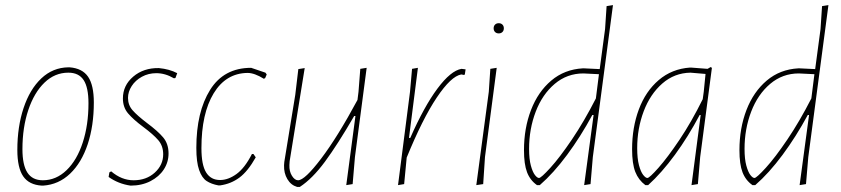

<svg xmlns="http://www.w3.org/2000/svg" viewBox="-20 -722 3298 753"><path d="M253 -458Q303 -454 325.5 -421Q348 -388 348 -320Q348 -229 324 -156.5Q300 -84 255 -41Q210 2 149 6H144Q94 3 71 -30.5Q48 -64 48 -134Q48 -225 72.5 -298.5Q97 -372 142 -414.5Q187 -457 248 -458ZM68 -137Q68 -75 87.5 -45Q107 -15 148 -15Q200 -15 241 -54.5Q282 -94 304.5 -163Q327 -232 327 -317Q327 -379 308 -408Q289 -437 248 -437Q195 -437 154.5 -398Q114 -359 91 -290.5Q68 -222 68 -137Z M675 -435 668 -416 662 -415Q628 -435 593 -435Q562 -435 536.5 -421Q511 -407 496.5 -384.5Q482 -362 482 -338Q482 -310 500 -289.5Q518 -269 556 -240Q599 -208 620 -183Q641 -158 641 -120Q641 -86 622.5 -57.5Q604 -29 570 -11.5Q536 6 492 6Q444 -1 406 -28L409 -46L416 -50Q457 -15 504 -15Q554 -15 587 -45Q620 -75 620 -117Q620 -150 600.5 -172.5Q581 -195 542 -224Q503 -253 482.5 -277Q462 -301 462 -336Q462 -387 502.5 -421.5Q543 -456 603 -455Q645 -451 675 -435Z M1021 -437 1026 -430 1020 -416 1015 -413Q978 -436 951 -436Q866 -435 818 -356Q770 -277 770 -141Q770 -75 788.5 -45.5Q807 -16 843 -16Q875 -16 907.5 -39.5Q940 -63 968 -118H974L983 -105Q952 -50 919 -25.5Q886 -1 844 5H836Q809 0 790.5 -12Q772 -24 761 -55Q750 -86 750 -142Q750 -283 804 -369.5Q858 -456 965 -456Z M1418 -456 1372 -106 1363 0 1338 4 1374 -267H1369Q1304 -155 1254.5 -88Q1205 -21 1156 11H1145Q1121 4 1107 -19.5Q1093 -43 1094 -74L1095 -87L1138 -350L1150 -451L1175 -455L1116 -90L1115 -75Q1114 -50 1125 -32.5Q1136 -15 1149 -15Q1175 -15 1239.5 -100Q1304 -185 1382 -330L1386 -362L1393 -452Z M1806 -450 1803 -430 1800 -428 1789 -430Q1749 -423 1693 -339.5Q1637 -256 1575 -104L1565 0L1541 4L1588 -362L1596 -452L1619 -456L1584 -181H1589Q1643 -304 1695.5 -374.5Q1748 -445 1790 -452Z M1882 -106 1875 0 1848 4 1897 -362 1903 -452 1928 -456ZM1956 -611Q1956 -602 1950.5 -596.5Q1945 -591 1936 -591Q1927 -591 1921.5 -596.5Q1916 -602 1916 -611Q1916 -620 1921.5 -625.5Q1927 -631 1936 -631Q1945 -631 1950.5 -625.5Q1956 -620 1956 -611Z M2384 -702 2305 -106 2296 0 2271 4 2308 -271H2303Q2257 -186 2204 -114.5Q2151 -43 2097 4H2086Q2059 -15 2047 -46.5Q2035 -78 2035 -133Q2035 -219 2062.5 -290.5Q2090 -362 2142 -406Q2194 -450 2266 -454H2270L2332 -451L2353 -608L2359 -698ZM2317 -336 2329 -431 2268 -434Q2204 -434 2155.5 -393Q2107 -352 2081 -284Q2055 -216 2055 -138Q2055 -98 2062 -72.5Q2069 -47 2078 -35.5Q2087 -24 2094 -24Q2102 -24 2138.5 -64Q2175 -104 2223 -175Q2271 -246 2317 -336Z M2772 -456 2726 -106 2717 0 2692 4 2728 -271H2724Q2679 -186 2627 -115Q2575 -44 2522 4H2511Q2484 -16 2471.5 -48Q2459 -80 2459 -137Q2459 -222 2485.5 -293Q2512 -364 2563.5 -408Q2615 -452 2686 -457H2690L2755 -452L2767 -459ZM2736 -333 2740 -362 2747 -432 2688 -437Q2625 -436 2577.5 -394.5Q2530 -353 2504.5 -285.5Q2479 -218 2479 -141Q2479 -100 2486 -74Q2493 -48 2502.5 -36Q2512 -24 2519 -24Q2527 -24 2562.5 -64Q2598 -104 2645 -174Q2692 -244 2736 -333Z M3229 -702 3150 -106 3141 0 3116 4 3153 -271H3148Q3102 -186 3049 -114.5Q2996 -43 2942 4H2931Q2904 -15 2892 -46.5Q2880 -78 2880 -133Q2880 -219 2907.5 -290.5Q2935 -362 2987 -406Q3039 -450 3111 -454H3115L3177 -451L3198 -608L3204 -698ZM3162 -336 3174 -431 3113 -434Q3049 -434 3000.5 -393Q2952 -352 2926 -284Q2900 -216 2900 -138Q2900 -98 2907 -72.5Q2914 -47 2923 -35.5Q2932 -24 2939 -24Q2947 -24 2983.5 -64Q3020 -104 3068 -175Q3116 -246 3162 -336Z"/></svg>

Font: Luna Sans Thin
Style: Italic
Weight: 250
Italic angle: -7°
Designer: Juan Pablo del Peral
Foundry: Huerta Tipografica
Version: Version 2.001; ttfautohint (v1.5)